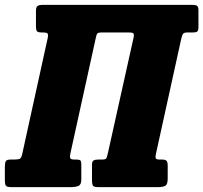

<svg xmlns="http://www.w3.org/2000/svg" viewBox="-57 -770 836 790"><path d="M493 -617Q495.5 -630 491.2 -633.2Q487 -636.5 473.5 -636.5H362Q348.5 -636.5 344.2 -632.8Q340 -629 337.5 -615.5L233 -140.5Q229.5 -125.5 232 -119.5Q234.5 -113.5 249.5 -113.5H257Q268 -113.5 272.8 -110.5Q277.5 -107.5 277.5 -93.5V-30.5Q277.5 -10 265.5 -5Q253.5 0 234 0H-8Q-27 0 -32 -4.8Q-37 -9.5 -37 -30V-84.5Q-37 -100.5 -33 -107Q-29 -113.5 -13 -113.5H1.5Q18 -113.5 24.5 -116.8Q31 -120 34.5 -136.5L139.5 -614.5Q142.5 -628.5 138.2 -632.5Q134 -636.5 119 -636.5H114.5Q99.5 -636.5 95.2 -641.2Q91 -646 91 -664.5V-724.5Q91 -741 97.5 -745.5Q104 -750 119.5 -750H734.5Q748 -750 753.8 -746Q759.5 -742 759.5 -727V-658.5Q759.5 -645 755 -640.8Q750.5 -636.5 736 -636.5H715.5Q701 -636.5 696.8 -631.5Q692.5 -626.5 689 -611.5L584.5 -136.5Q581.5 -123.5 584 -118.5Q586.5 -113.5 599.5 -113.5H610Q622.5 -113.5 627.8 -108.8Q633 -104 633 -88.5V-35.5Q633 -11.5 623.5 -5.8Q614 0 590.5 0H350Q330.5 0 326 -5.2Q321.5 -10.5 321.5 -31.5V-92.5Q321.5 -105.5 327.8 -109.5Q334 -113.5 347 -113.5H362Q376 -113.5 379.5 -117.5Q383 -121.5 386.5 -138Z"/></svg>

Font: Besley* Condensed Heavy
Style: Italic
Weight: 800
Width: 3
Italic angle: -13°
Designer: Owen Earl
Foundry: indestructible type*
Version: Version 3.000; ttfautohint (v1.8.3)